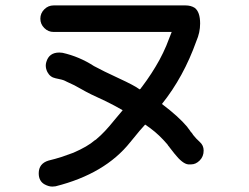

<svg xmlns="http://www.w3.org/2000/svg" viewBox="-20 -657 920 709"><path d="M173 32Q160 32 145 24Q123 12 123 -17Q123 -53 159 -64Q184 -70 209 -78L251 -93Q304 -116 330 -139Q331 -139 332 -140Q333 -141 334 -141.5Q335 -142 335.5 -142.5Q336 -143 337 -144Q366 -168 402 -213L433 -250Q402 -268 369 -284Q309 -311 282 -327Q255 -343 227 -355L219 -359Q211 -363 185 -368Q165 -372 155 -391Q149 -403 149 -415Q149 -421 151 -428Q161 -463 199 -463L211 -462Q273 -448 327 -413Q360 -395 418.5 -368Q477 -341 494 -328L496 -327Q499 -328 503 -335L504 -336Q541 -385 569 -436Q583 -462 594 -488L614 -539H178Q158 -539 143.5 -553.5Q129 -568 129 -588Q129 -608 143.5 -622.5Q158 -637 178 -637H665Q685 -637 699 -628Q719 -613 719 -570Q719 -537 705 -505Q658 -373 578 -273Q639 -227 671 -189L673 -186Q681 -176 688 -165L686 -169Q687 -169 688.5 -166Q690 -163 691.5 -161.5Q693 -160 693 -159Q704 -145 718 -132.5Q732 -120 732 -101Q732 -79 717.5 -64.5Q703 -50 686 -50H675Q654 -52 624 -90L606 -113Q606 -114 602 -118L598 -124Q567 -160 537 -182Q536 -182 536 -183L516 -197Q503 -184 461 -132Q368 -15 185 31Z"/></svg>

Font: Bad Comic
Style: Regular
Weight: 400
Designer: GGBotNet
Foundry: f0n7
Version: 0.9